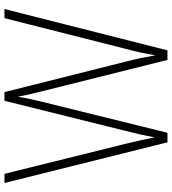

<svg xmlns="http://www.w3.org/2000/svg" viewBox="24 -778 754 841"><g transform="rotate(-90 400.5 -357.0)"><path d="M782 -714 601 0H559L421 -552Q414 -581 408.5 -604Q403 -627 398 -656Q394 -630 389.5 -609Q385 -588 379 -563L240 0H198L20 -714H60L191 -186Q201 -144 208 -113Q215 -82 220 -56Q226 -89 233.5 -122.5Q241 -156 249 -187L380 -714H418L551 -185Q561 -146 567 -117Q573 -88 579 -53Q585 -87 591.5 -117.5Q598 -148 608 -185L742 -714Z"/></g></svg>

Font: Noto Sans Ethiopic SemiCondensed ExtraLight
Style: Regular
Weight: 200
Width: 4
Designer: Monotype Design Team
Foundry: Monotype Imaging Inc.
Version: Version 2.102; ttfautohint (v1.8.4.7-5d5b)